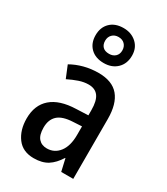

<svg xmlns="http://www.w3.org/2000/svg" viewBox="-203 -909 879 1009"><g transform="rotate(30 236.5 -404.5)"><path d="M245 -549Q328 -549 367.5 -502Q407 -455 407 -363V0H334L317 -74H315Q289 -32 256 -11Q223 10 172 10Q105 10 70.5 -36.5Q36 -83 36 -153Q36 -234 87 -278.5Q138 -323 237 -326L309 -329V-360Q309 -417 289.5 -443.5Q270 -470 230 -470Q202 -470 172.5 -460Q143 -450 111 -434L81 -507Q116 -527 157.5 -538Q199 -549 245 -549ZM256 -259Q193 -256 165 -230Q137 -204 137 -156Q137 -111 155.5 -90Q174 -69 206 -69Q252 -69 280.5 -106Q309 -143 309 -210V-262ZM241 -607Q190 -607 160.5 -636Q131 -665 131 -713Q131 -761 160.5 -790Q190 -819 241 -819Q288 -819 319.5 -790.5Q351 -762 351 -715Q351 -666 320.5 -636.5Q290 -607 241 -607ZM241 -663Q264 -663 278.5 -676.5Q293 -690 293 -713Q293 -736 279 -750.5Q265 -765 241 -765Q218 -765 203.5 -750.5Q189 -736 189 -713Q189 -690 202 -676.5Q215 -663 241 -663Z"/></g></svg>

Font: Noto Sans Georgian Condensed Medium
Style: Regular
Weight: 500
Width: 3
Designer: Monotype Design Team, Akaki Razmadze
Foundry: Google LLC
Version: Version 2.005; ttfautohint (v1.8.4.7-5d5b)